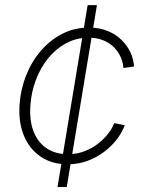

<svg xmlns="http://www.w3.org/2000/svg" viewBox="-20 -748 564 768"><path d="M210 0 330.6 -727.5H367.7L247.1 0ZM250.5 -90.8Q188 -90.8 143.1 -121.1Q98.1 -151.4 75.9 -204.6Q53.7 -257.8 58.1 -327.6Q62 -388.2 83.5 -443.8Q105 -499.5 142.1 -543.2Q179.2 -586.9 228.3 -612.3Q277.3 -637.7 335.4 -637.7Q377.9 -637.7 410.9 -624Q443.8 -610.4 466.8 -587.6Q489.7 -564.9 502.2 -537.6Q514.6 -510.3 516.1 -481.9L473.6 -476.1Q472.2 -498 462.9 -519.3Q453.6 -540.5 436.5 -558.1Q419.4 -575.7 394 -586.4Q368.7 -597.2 335 -597.2Q285.2 -597.2 243.9 -574.7Q202.6 -552.2 171.9 -513.9Q141.1 -475.6 123 -427Q105 -378.4 101.6 -325.7Q97.2 -268.1 113.5 -224.1Q129.9 -180.2 165 -155.8Q200.2 -131.3 251.5 -131.3Q286.1 -131.3 315.9 -142.3Q345.7 -153.3 369.6 -171.4Q393.6 -189.5 410.9 -211.2Q428.2 -232.9 437 -255.4L479 -247.1Q468.8 -218.8 447.5 -190.9Q426.3 -163.1 396.5 -140.6Q366.7 -118.2 329.8 -104.5Q293 -90.8 250.5 -90.8Z"/></svg>

Font: Inter 24pt ExtraLight
Style: Italic
Weight: 250
Italic angle: -9.3988°
Version: Version 4.001;git-66647c0bb